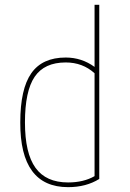

<svg xmlns="http://www.w3.org/2000/svg" viewBox="-20 -770 540 800"><path d="M374 -750H393.6V-24.4Q338.9 9.8 263.7 9.8Q63.5 9.8 64.5 -259.8Q64.5 -399.4 110.4 -464.8Q156.2 -530.3 253.9 -530.3Q320.3 -530.3 374 -491.2ZM84 -259.8Q84 -131.8 127.9 -70.8Q171.9 -9.8 263.7 -9.8Q328.1 -9.8 374 -36.1V-464.8Q324.2 -509.8 253.9 -509.8Q165 -509.8 124.5 -450.2Q84 -390.6 84 -259.8Z"/></svg>

Font: Mgen+ 1mn thin
Style: Regular
Weight: 100
Designer: [Source Han Sans]
Ryoko NISHIZUKA  (kana & ideographs); Paul D. Hunt (Latin, Greek & Cyrillic); Wenlong ZHANG  (bopomofo
Version: Version 1.059.20150602